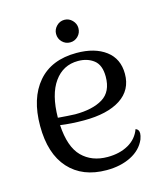

<svg xmlns="http://www.w3.org/2000/svg" viewBox="-105 -755 721 847"><g transform="rotate(-15 255.5 -331.5)"><path d="M462 -106Q462 -96 456 -79Q437 -35 389.5 -11Q342 13 278 13Q168 13 106 -55.5Q44 -124 44 -251Q44 -377 105.5 -449Q167 -521 282 -521Q365 -521 415 -483.5Q465 -446 465 -377Q465 -303 405 -264Q345 -225 238 -225Q179 -225 130 -232Q136 -131 180.5 -86.5Q225 -42 297 -42Q352 -42 392 -64.5Q432 -87 447 -129Q462 -124 462 -106ZM129 -266Q177 -262 207 -261Q287 -261 333.5 -289.5Q380 -318 380 -387Q380 -440 351 -462.5Q322 -485 279 -485Q211 -485 170.5 -428.5Q130 -372 129 -266ZM217 -625Q217 -645 232 -660.5Q247 -676 268 -676Q289 -676 304 -660.5Q319 -645 319 -625Q319 -603 304 -588Q289 -573 268 -573Q247 -573 232 -588Q217 -603 217 -625Z"/></g></svg>

Font: Arima Madurai
Style: Regular
Weight: 400
Designer: Joana Correia and Natanael Gama
Foundry: NDISCOVER
Version: Version 1.019